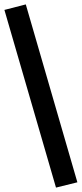

<svg xmlns="http://www.w3.org/2000/svg" viewBox="-33 -780 371 871"><path d="M221 71 -13 -735 84 -760 318 47Z"/></svg>

Font: Nunito Sans 7pt SemiCondensed
Style: Bold
Weight: 700
Width: 4
Designer: Vernon Adams
Foundry: Vernon Adams
Version: Version 3.101;gftools[0.9.27]